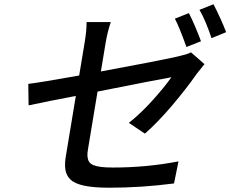

<svg xmlns="http://www.w3.org/2000/svg" viewBox="-20 -831 1074 895"><path d="M111.9 -440Q157.7 -445 349.1 -479L374.3 -631Q384.2 -690 383.5 -728H496.4Q480.8 -681.8 472.3 -631L450.3 -497.9Q721.6 -547.9 808.9 -567.8Q810.4 -568.2 818.7 -570.3Q827.1 -572.4 829.2 -573Q831.3 -573.5 838.1 -575.3Q844.8 -577.1 847.7 -577.9Q850.5 -578.8 855.3 -580.6Q860.1 -582.4 863.6 -583.8Q867.2 -585.2 870.4 -587L933.2 -532Q922.9 -519.5 897.7 -487.9Q850.1 -419.4 782.7 -339.8Q715.2 -260.3 655.5 -208.1L580.6 -258.2Q634.6 -300.8 690.2 -362.2Q745.7 -423.7 779.1 -470.9Q723.7 -461.6 434.7 -404.1L389.9 -133.9Q386.4 -115.1 387.8 -101Q389.2 -87 395.1 -77.2Q400.9 -67.5 415.3 -61.4Q429.7 -55.4 451.7 -52.7Q473.7 -50.1 507.1 -50.1Q664.4 -50.1 812.1 -78.8L791.2 24.1Q639.6 44 489.7 44Q417.6 44 373.6 34.8Q329.5 25.6 309.3 6.7Q289.1 -12.1 284.8 -40.3Q280.5 -68.5 287.6 -106.9L333.5 -383.9Q204.9 -359.4 113.3 -339.8ZM795.1 -744 860.4 -769.9Q873.9 -744.3 890.3 -705.8Q906.6 -667.3 916.9 -638.8L849.1 -611.9Q815.7 -705.6 795.1 -744ZM965.9 -653.1Q955.3 -686.4 940 -723.2Q924.7 -759.9 909.8 -785.2L975.1 -811.1Q989.7 -783.7 1007.1 -745.4Q1024.5 -707 1034.1 -681.1Z"/></svg>

Font: Karasuma Gothic
Style: Medium Italic
Weight: 500
Italic angle: 9.39998°
Designer: Rasmus Andersson / Ryoko Nishizuka
Foundry: Genbu
Version: Version 1.00